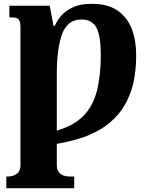

<svg xmlns="http://www.w3.org/2000/svg" viewBox="-20 -744 797 1004"><path d="M13 240V179H24Q33 179 48 175Q63 171 75 158Q87 145 87 119V-598Q87 -628 80 -639Q73 -650 60.5 -651.5Q48 -653 31 -653H29V-714H240L260 -608H266Q278 -636 301 -662.5Q324 -689 362.5 -706.5Q401 -724 459 -724Q544 -724 595 -688.5Q646 -653 669 -593Q692 -533 692 -457Q692 -349 667 -273.5Q642 -198 599 -147.5Q556 -97 502 -66Q448 -35 390 -18Q332 -1 277 8V119Q277 145 289 158Q301 171 316 175Q331 179 340 179H368V240ZM277 -61Q366 -87 416 -138Q466 -189 486.5 -268Q507 -347 507 -457Q507 -556 484.5 -599Q462 -642 406 -642Q333 -642 305 -566.5Q277 -491 277 -357Z"/></svg>

Font: Noto Serif Black
Style: Regular
Weight: 900
Designer: Monotype Design Team
Foundry: Monotype Imaging Inc.
Version: Version 2.014; ttfautohint (v1.8.4.7-5d5b)